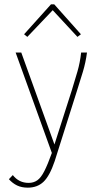

<svg xmlns="http://www.w3.org/2000/svg" viewBox="-20 -691 478 885"><path d="M108 174Q80 174 59 164Q38 154 21 135L39 116Q67 152 112 152Q135 152 152 140Q169 128 184.5 97.5Q200 67 219 14L52 -449H78L231 -25L311 -275Q325 -320 337 -361.5Q349 -403 354 -449H381Q375 -403 362 -360Q349 -317 334 -270L232 52Q209 120 180.5 147Q152 174 108 174ZM106 -521 91 -533 215 -671H230L353 -533L337 -521L223 -644Z"/></svg>

Font: Inconsolata SemiCondensed ExtraLight
Style: Regular
Weight: 200
Width: 4
Monospace: yes
Designer: Raph Levien, Cyreal, Brenton Simpson
Foundry: Raph Levien, Cyreal, Google
Version: Version 3.100; ttfautohint (v1.8.4.7-5d5b)